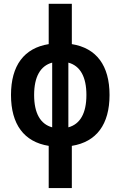

<svg xmlns="http://www.w3.org/2000/svg" viewBox="-20 -752 626 997"><path d="M232.9 224.6H353V5.4C481 -15.1 548.8 -106 548.8 -258.8C548.8 -411.6 481 -502.4 353 -522.9V-732.4H232.9V-522.9C105 -502.4 37.1 -411.6 37.1 -258.8C37.1 -106 105 -15.1 232.9 5.4ZM251 -90.8C189.5 -107.4 157.2 -164.6 157.2 -258.8C157.2 -353 189.5 -410.2 251 -426.8ZM335 -426.8C396.5 -410.2 428.7 -353 428.7 -258.8C428.7 -164.6 396.5 -107.4 335 -90.8Z"/></svg>

Font: Cascadia Code NF SemiBold
Style: Regular
Weight: 600
Monospace: yes
Designer: Aaron Bell
Foundry: Saja Typeworks
Version: Version 2404.023